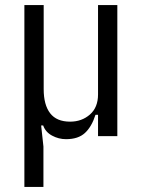

<svg xmlns="http://www.w3.org/2000/svg" viewBox="-20 -536 558 756"><path d="M76 200V-516H152V-185Q152 -123 177.5 -90Q203 -57 256 -57Q302 -57 334 -85Q366 -113 366 -164V-516H442V0H366V-84H356Q341 -37 314.5 -12.5Q288 12 240 12Q211 12 185 -2Q159 -16 150 -42H142L151 41V200Z"/></svg>

Font: IBM Plex Sans Cond
Style: Regular
Weight: 400
Width: 3
Designer: Mike Abbink, Paul van der Laan, Pieter van Rosmalen
Foundry: Bold Monday
Version: Version 1.3